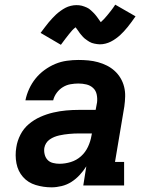

<svg xmlns="http://www.w3.org/2000/svg" viewBox="-20 -795 640 823"><path d="M201 8Q166 8 133 -2Q100 -12 78.5 -36.5Q57 -61 50.5 -95Q44 -129 50 -164Q54 -191 67.5 -217.5Q81 -244 103.5 -263Q126 -282 153 -294Q180 -306 208 -312.5Q236 -319 263.5 -321.5Q291 -324 319 -324H390L396 -356Q398 -373 394.5 -390Q391 -407 379 -418Q367 -429 350.5 -433Q334 -437 316 -437Q300 -437 282.5 -434Q265 -431 249.5 -421.5Q234 -412 223 -397Q212 -382 208 -365H89Q94 -390 105 -414Q116 -438 132.5 -458.5Q149 -479 171 -495Q193 -511 217 -521Q241 -531 266.5 -534.5Q292 -538 316 -538Q338 -538 359 -536Q380 -534 400 -528.5Q420 -523 438 -514Q456 -505 471 -491.5Q486 -478 496.5 -460.5Q507 -443 512 -423Q517 -403 516.5 -382Q516 -361 513 -339L473 -101H512V0H337L350 -82Q338 -63 322 -45.5Q306 -28 286.5 -15.5Q267 -3 244.5 2.5Q222 8 201 8ZM235 -93Q259 -93 283.5 -100.5Q308 -108 327 -125Q346 -142 357 -165.5Q368 -189 372 -213L374 -223H319Q308 -223 297.5 -222.5Q287 -222 276.5 -221Q266 -220 255.5 -218.5Q245 -217 234 -214.5Q223 -212 213 -208Q203 -204 193.5 -197.5Q184 -191 178 -181.5Q172 -172 170 -161Q168 -147 171.5 -133Q175 -119 184 -109.5Q193 -100 207 -96.5Q221 -93 235 -93ZM241 -603 154 -654Q164 -667 172.5 -678.5Q181 -690 189 -699.5Q197 -709 205 -717.5Q213 -726 220.5 -733Q228 -740 239 -748Q250 -756 260.5 -761.5Q271 -767 283.5 -770Q296 -773 307 -773Q313 -773 319 -772.5Q325 -772 330.5 -770.5Q336 -769 341.5 -767Q347 -765 352.5 -762.5Q358 -760 361.5 -757.5Q365 -755 370 -750.5Q375 -746 379.5 -741.5Q384 -737 387.5 -733Q391 -729 394 -725Q397 -721 399.5 -717.5Q402 -714 405.5 -709Q409 -704 412 -700Q420 -707 426 -713.5Q432 -720 439.5 -729Q447 -738 456 -749.5Q465 -761 474 -775L561 -725Q552 -712 543.5 -700.5Q535 -689 527 -679Q519 -669 511 -660.5Q503 -652 495.5 -645Q488 -638 477 -630Q466 -622 455 -616.5Q444 -611 432 -608Q420 -605 408 -605Q402 -605 396 -606Q390 -607 384.5 -608Q379 -609 373.5 -611Q368 -613 363 -616Q358 -619 354.5 -621.5Q351 -624 345.5 -628Q340 -632 336 -636.5Q332 -641 328.5 -645Q325 -649 322 -653Q319 -657 316.5 -661Q314 -665 310 -670Q306 -675 304 -678Q296 -672 289.5 -665Q283 -658 276 -649Q269 -640 260 -628.5Q251 -617 241 -603Z"/></svg>

Font: Iosevka Curly Slab ExObl
Style: Bold
Weight: 700
Width: 7
Italic angle: -9°
Monospace: yes
Designer: Belleve Invis
Foundry: Belleve Invis
Version: Version 11.0.0; ttfautohint (v1.8.3)